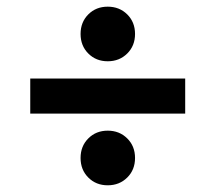

<svg xmlns="http://www.w3.org/2000/svg" viewBox="-20 -615 640 570"><path d="M357.7 -456.1Q334.5 -433.1 299.8 -433.1Q265.1 -433.1 242.2 -456.1Q219.2 -479 219.2 -514.2Q219.2 -549.3 242.2 -572.3Q265.1 -595.2 299.8 -595.2Q334.5 -595.2 357.7 -572.3Q380.9 -549.3 380.9 -514.2Q380.9 -479 357.7 -456.1ZM69.8 -277.8V-381.8H529.8V-277.8ZM357.7 -87.9Q334.5 -64.9 299.8 -64.9Q265.1 -64.9 242.2 -87.9Q219.2 -110.8 219.2 -146Q219.2 -181.2 242.2 -204.1Q265.1 -227.1 299.8 -227.1Q334.5 -227.1 357.7 -204.1Q380.9 -181.2 380.9 -146Q380.9 -110.8 357.7 -87.9Z"/></svg>

Font: Office Code Pro D Bold
Style: Regular
Weight: 700
Designer: Nathan Rutzky & Paul D. Hunt
Foundry: Adobe Systems Incorporated
Version: Version 1.004;PS 001.004;hotconv 1.0.70;makeotf.lib2.5.58329